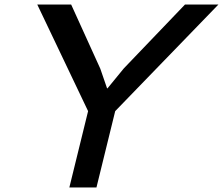

<svg xmlns="http://www.w3.org/2000/svg" viewBox="-20 -830 987 850"><path d="M947 -810 490 -338 407 0H287L370 -338L145 -810H295L424 -526L454 -439H456L528 -527L799 -810Z"/></svg>

Font: TypoPRO Sinkin Sans
Style: 500 Medium Italic
Weight: 500
Italic angle: -112°
Designer: Keith Bates
Foundry: K-Type
Version: Sinkin Sans (version 1.0)  by Keith Bates   •   © 2014   www